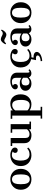

<svg xmlns="http://www.w3.org/2000/svg" viewBox="1807 -2588 1054 4708"><g transform="rotate(-90 2334.0 -234.0)"><path d="M35.2 -250Q35.2 -365.2 108.4 -436.5Q181.6 -507.8 292.7 -507.8Q403.8 -507.8 475.8 -436.8Q547.9 -365.7 547.9 -250.2Q547.9 -134.8 476.3 -62.5Q404.8 9.8 293 9.8Q181.2 9.8 108.2 -62.5Q35.2 -134.8 35.2 -250ZM291.5 -30.8Q390.1 -30.8 407.2 -165Q412.1 -205.1 412.1 -251Q412.1 -354 388.7 -405.3Q359.9 -466.8 291.5 -466.8Q192.9 -466.8 175.8 -336.9Q170.9 -297.4 170.9 -251Q170.9 -147.5 194.3 -94.7Q223.6 -30.8 291.5 -30.8Z M1070.3 -70.3Q1007.8 9.8 877.9 9.8Q832 9.8 781.7 -7.8Q731.4 -25.4 694.3 -59.1Q615.7 -131.3 615.7 -250.7Q615.7 -370.1 692.6 -439Q769.5 -507.8 887.7 -507.8Q955.1 -507.8 1012.5 -477.8Q1069.8 -447.8 1069.8 -393.1Q1069.8 -363.8 1051.3 -345.2Q1032.7 -326.7 1011.7 -326.7Q977.1 -326.7 958 -342.8Q939 -358.9 939 -386.2Q939 -430.7 974.6 -447.8Q938.5 -470.2 891.1 -470.2Q750.5 -470.2 750.5 -251Q750.5 -96.7 835.4 -51.8Q863.8 -37.1 901.4 -37.1Q990.2 -37.1 1044.9 -93.8Z M1517.6 -47.9Q1452.6 9.8 1377.2 9.8Q1301.8 9.8 1249.5 -20.5Q1177.2 -63 1177.2 -162.6V-461.4H1107.9V-499.5H1304.2V-140.1Q1304.2 -37.1 1399.4 -37.1Q1465.3 -37.1 1517.6 -97.7V-461.4H1433.1V-499.5H1643.6V-38.1H1706.5V0H1517.6Z M1980.5 -446.3Q2037.1 -507.8 2153.3 -507.8Q2191.9 -507.8 2233.6 -492.9Q2275.4 -478 2306.6 -446.3Q2375 -377.4 2375 -253.9Q2375 -130.4 2304.2 -60.3Q2233.4 9.8 2131.3 9.8Q2065.9 9.8 2010.7 -17.1Q1993.7 -25.4 1980.5 -35.6V235.4H2068.8V273.4H1780.3V235.4H1853.5V-460.4H1775.4V-499.5H1980.5ZM2110.8 -32.2Q2238.3 -32.2 2238.3 -247.1Q2238.3 -406.7 2169.4 -448.2Q2145.5 -462.9 2108.4 -462.4Q2071.3 -461.9 2036.9 -441.4Q2002.4 -420.9 1980.5 -387.2V-87.9Q2017.1 -48.3 2076.7 -36.1Q2094.2 -32.2 2110.8 -32.2Z M2791 -55.2Q2734.4 9.8 2639.2 9.8Q2566.9 9.8 2514.6 -30.5Q2462.4 -70.8 2462.4 -136Q2462.4 -201.2 2513.7 -238.5Q2564.9 -275.9 2645.8 -275.9Q2726.6 -275.9 2780.8 -235.4V-351.6Q2780.8 -410.6 2766.1 -431.6Q2751.5 -452.6 2731.7 -460.9Q2711.9 -469.2 2688 -469.2Q2650.4 -469.2 2624.5 -460.7Q2598.6 -452.1 2589.8 -443.4Q2612.3 -436.5 2624.5 -409.2Q2628.4 -399.4 2628.4 -385.7Q2628.4 -358.9 2608.9 -341.1Q2589.4 -323.2 2569.8 -323.2Q2535.6 -323.2 2516.6 -341.3Q2497.6 -359.4 2497.6 -384.8Q2497.6 -410.2 2506.8 -426.5Q2516.1 -442.9 2531.7 -456.1Q2561.5 -481 2606.7 -494.1Q2651.9 -507.3 2691.4 -507.3Q2801.3 -507.3 2854 -462.9Q2906.7 -418.5 2906.7 -338.9V-78.6Q2906.7 -38.1 2926.8 -38.1Q2946.8 -38.1 2965.3 -62.5L2990.7 -41.5Q2957.5 8.8 2882.3 8.8Q2856 8.8 2828.9 -7.8Q2801.8 -24.4 2791 -55.2ZM2782.2 -191.9Q2740.7 -232.4 2691.4 -232.4Q2642.1 -232.4 2617.2 -209.2Q2592.3 -186 2592.3 -134.8Q2592.3 -59.1 2645.5 -43Q2660.6 -38.1 2676.3 -38.1Q2720.7 -38.1 2761.2 -72.3Q2772.9 -82.5 2782.2 -94.2Z M3328.1 162.1Q3328.1 120.6 3256.8 120.6Q3252.9 120.6 3247.1 121.1H3235.4Q3225.1 121.6 3213.4 123L3237.8 2.4Q3145 -16.6 3089.4 -83.3Q3033.7 -149.9 3033.7 -260Q3033.7 -370.1 3110.6 -439Q3187.5 -507.8 3305.7 -507.8Q3373 -507.8 3430.4 -477.8Q3487.8 -447.8 3487.8 -393.1Q3487.8 -363.8 3469.2 -345.2Q3450.7 -326.7 3429.7 -326.7Q3395 -326.7 3376 -342.8Q3356.9 -358.9 3356.9 -386.2Q3356.9 -430.7 3392.6 -447.8Q3356.4 -470.2 3309.1 -470.2Q3168.5 -470.2 3168.5 -251Q3168.5 -96.7 3253.4 -51.8Q3281.7 -37.1 3319.3 -37.1Q3408.2 -37.1 3462.9 -93.8L3488.3 -70.3Q3447.8 -18.6 3370.6 2Q3342.3 9.8 3318.8 9.8Q3295.4 9.8 3282.7 8.8L3272.5 62Q3276.9 61.5 3281.2 61.5H3290.5Q3372.1 61.5 3402.3 101.1Q3414.6 116.7 3414.6 139.6Q3414.6 162.6 3404.3 180.4Q3394 198.2 3377 212.9Q3343.3 241.2 3290.5 257.3Q3237.8 273.4 3191.9 273.4L3188 236.8Q3277.3 230 3313.5 196.3Q3328.1 182.6 3328.1 162.1Z M3875.5 -55.2Q3818.8 9.8 3723.6 9.8Q3651.4 9.8 3599.1 -30.5Q3546.9 -70.8 3546.9 -136Q3546.9 -201.2 3598.1 -238.5Q3649.4 -275.9 3730.2 -275.9Q3811 -275.9 3865.2 -235.4V-351.6Q3865.2 -410.6 3850.6 -431.6Q3835.9 -452.6 3816.2 -460.9Q3796.4 -469.2 3772.5 -469.2Q3734.9 -469.2 3709 -460.7Q3683.1 -452.1 3674.3 -443.4Q3696.8 -436.5 3709 -409.2Q3712.9 -399.4 3712.9 -385.7Q3712.9 -358.9 3693.4 -341.1Q3673.8 -323.2 3654.3 -323.2Q3620.1 -323.2 3601.1 -341.3Q3582 -359.4 3582 -384.8Q3582 -410.2 3591.3 -426.5Q3600.6 -442.9 3616.2 -456.1Q3646 -481 3691.2 -494.1Q3736.3 -507.3 3775.9 -507.3Q3885.7 -507.3 3938.5 -462.9Q3991.2 -418.5 3991.2 -338.9V-78.6Q3991.2 -38.1 4011.2 -38.1Q4031.2 -38.1 4049.8 -62.5L4075.2 -41.5Q4042 8.8 3966.8 8.8Q3940.4 8.8 3913.3 -7.8Q3886.2 -24.4 3875.5 -55.2ZM3866.7 -191.9Q3825.2 -232.4 3775.9 -232.4Q3726.6 -232.4 3701.7 -209.2Q3676.8 -186 3676.8 -134.8Q3676.8 -59.1 3730 -43Q3745.1 -38.1 3760.7 -38.1Q3805.2 -38.1 3845.7 -72.3Q3857.4 -82.5 3866.7 -94.2ZM3962.9 -720.2Q3908.7 -605 3835.4 -605Q3808.1 -605 3775.6 -622.3Q3743.2 -639.6 3726.1 -647.5Q3709 -655.3 3690.9 -655.3Q3672.9 -655.3 3657 -643.3Q3641.1 -631.3 3623.5 -611.8L3601.1 -627.9Q3628.4 -676.8 3647.5 -697.8Q3686.5 -740.7 3720.2 -740.7Q3753.9 -740.7 3786.1 -724.4Q3818.4 -708 3834.5 -700.4Q3850.6 -692.9 3865.7 -692.9Q3904.3 -692.9 3927.2 -719.2Q3934.1 -727.1 3939.9 -735.4Z M4120.6 -250Q4120.6 -365.2 4193.8 -436.5Q4267.1 -507.8 4378.2 -507.8Q4489.3 -507.8 4561.3 -436.8Q4633.3 -365.7 4633.3 -250.2Q4633.3 -134.8 4561.8 -62.5Q4490.2 9.8 4378.4 9.8Q4266.6 9.8 4193.6 -62.5Q4120.6 -134.8 4120.6 -250ZM4377 -30.8Q4475.6 -30.8 4492.7 -165Q4497.6 -205.1 4497.6 -251Q4497.6 -354 4474.1 -405.3Q4445.3 -466.8 4377 -466.8Q4278.3 -466.8 4261.2 -336.9Q4256.3 -297.4 4256.3 -251Q4256.3 -147.5 4279.8 -94.7Q4309.1 -30.8 4377 -30.8Z"/></g></svg>

Font: Cantata One
Style: Regular
Weight: 400
Designer: Joana Maria Correia da Silva
Foundry: Joana Maria Correia da Silva
Version: Version 1.002